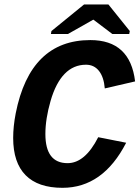

<svg xmlns="http://www.w3.org/2000/svg" viewBox="-20 -853 641 882"><path d="M188.5 -237.3Q188.5 -103.5 290.5 -103.5Q370.6 -103.5 431.2 -222.7L559.6 -197.3Q453.1 9.8 267.1 9.8Q154.8 9.8 97.7 -48.1Q40.5 -106 40.5 -219.2Q40.5 -272 52.2 -332.5Q118.7 -668.9 395 -668.9Q578.1 -668.9 600.6 -479L461.4 -446.8Q457 -499 434.6 -527.3Q412.1 -555.7 375 -555.7Q317.9 -555.7 277.1 -513.9Q236.3 -472.2 212.4 -389.6Q188.5 -307.1 188.5 -237.3ZM576.2 -710.4 573.7 -696.8H496.1L409.7 -762.2H407.7L292 -696.8H213.9L216.3 -710.4L366.2 -832.5H478Z"/></svg>

Font: Cousine
Style: Bold Italic
Weight: 700
Italic angle: -12°
Monospace: yes
Designer: Steve Matteson
Foundry: Ascender Corporation
Version: Version 1.20